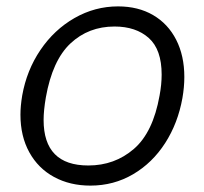

<svg xmlns="http://www.w3.org/2000/svg" viewBox="-20 -577 640 601"><path d="M44 -218Q44 -245 49.5 -278Q63.5 -357 106.5 -420.5Q149.5 -484 213.2 -520.5Q277 -557 349.5 -557Q412.5 -557 459.2 -529.8Q506 -502.5 531.5 -452.5Q557 -402.5 557 -336Q557 -304.5 551 -270Q537 -191.5 497 -129.2Q457 -67 396.5 -31.5Q336 4 263 4Q199 4 149.2 -23Q99.5 -50 71.8 -100.2Q44 -150.5 44 -218ZM479.5 -278Q486 -312.5 486 -343.5Q486 -422 445.8 -458Q405.5 -494 338.5 -494Q257 -494 200.5 -441Q144 -388 123.5 -272Q116.5 -231 116.5 -201.5Q116.5 -59 256.5 -59Q339 -59 399 -110.8Q459 -162.5 479.5 -278Z"/></svg>

Font: JuliaMono Light
Style: Italic
Weight: 300
Italic angle: -9°
Monospace: yes
Designer: cormullion
Foundry: corm
Version: Version 0.054; ttfautohint (v1.8.4)